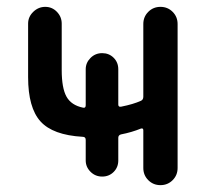

<svg xmlns="http://www.w3.org/2000/svg" viewBox="-20 -540 610 560"><path d="M221 -141Q134 -146 98 -186Q62 -226 62 -315V-471Q62 -491 77 -505.5Q92 -520 112 -520Q132 -520 146 -505.5Q160 -491 160 -471V-336Q160 -283 174 -258Q188 -233 222 -226Q230 -224 230 -233V-338Q230 -357 244 -371Q258 -385 278 -385Q298 -385 311.5 -371.5Q325 -358 325 -338V-235Q325 -227 334 -229Q369 -236 391 -246Q398 -249 398 -258V-470Q398 -491 412.5 -505.5Q427 -520 448 -520Q469 -520 483.5 -505.5Q498 -491 498 -470V-50Q498 -29 483.5 -14.5Q469 0 448 0Q427 0 412.5 -14.5Q398 -29 398 -50V-160Q398 -167 391 -165Q364 -154 333 -148Q325 -146 325 -138V-72Q325 -52 311.5 -38.5Q298 -25 278 -25Q258 -25 244 -39Q230 -53 230 -72V-132Q230 -141 221 -141Z"/></svg>

Font: Rounded Mplus 1c Medium
Style: Regular
Weight: 500
Version: Version 1.059.20150529